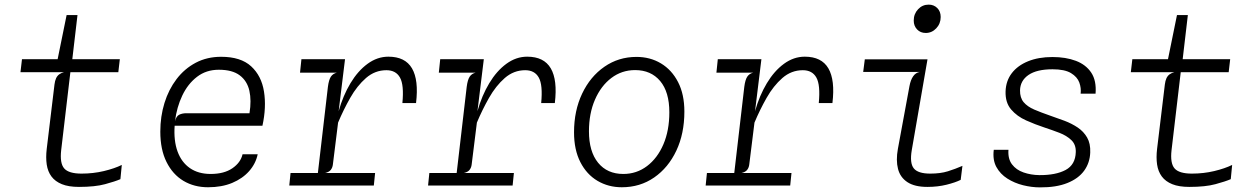

<svg xmlns="http://www.w3.org/2000/svg" viewBox="-20 -802 5440 830"><path d="M321.5 6Q276.5 6 247.5 -5.8Q218.5 -17.5 202.5 -39Q186.5 -60.5 182 -90.8Q177.5 -121 182 -158.5L215.5 -436.5Q217.5 -453 222.5 -463.8Q227.5 -474.5 236.2 -480.8Q245 -487 257 -490L229.5 -524L229 -545.5L268 -737H315L290 -524L286 -505L244.5 -153Q238 -96.5 257.5 -74Q277 -51.5 332.5 -51.5Q383 -51.5 429 -62.5Q475 -73.5 506.5 -89L500.5 -27.5Q477.5 -17.5 434.2 -5.8Q391 6 321.5 6ZM68.5 -490 75 -546H498L491.5 -490Z M879.5 7.5Q819.5 7.5 773 -20.2Q726.5 -48 699.8 -101.8Q673 -155.5 673 -233Q673 -298.5 691 -356.8Q709 -415 743.2 -460Q777.5 -505 826.2 -530.8Q875 -556.5 936 -556.5Q1021 -556.5 1065.8 -515.2Q1110.5 -474 1121.2 -406.2Q1132 -338.5 1114.5 -258.5H735Q730.5 -194 747.5 -147.2Q764.5 -100.5 801 -75.2Q837.5 -50 890.5 -50Q949 -50 984.8 -74.8Q1020.5 -99.5 1028.5 -135H1094Q1085.5 -94.5 1057 -62.2Q1028.5 -30 983.5 -11.2Q938.5 7.5 879.5 7.5ZM736.5 -278Q742 -300 755 -306.2Q768 -312.5 785.5 -312.5H1058.5Q1067.5 -367.5 1058 -409.8Q1048.5 -452 1016.5 -476.2Q984.5 -500.5 926 -500.5Q871.5 -500.5 831.8 -470Q792 -439.5 768 -389Q744 -338.5 736.5 -278Z M1230.5 0 1236 -54H1601.5L1596 0ZM1277 -488 1283 -546H1471.5L1439.5 -488ZM1349 -10 1397.5 -426.5Q1401.5 -457.5 1410.5 -470.8Q1419.5 -484 1436.5 -488L1404.5 -497L1410 -529.5L1471.5 -546L1444 -321.5Q1463 -389 1495 -442.2Q1527 -495.5 1569 -526.2Q1611 -557 1659 -557Q1731.5 -557 1761 -506.5Q1790.5 -456 1778.5 -356.5H1719.5Q1727 -434.5 1709.2 -466.5Q1691.5 -498.5 1650.5 -498.5Q1601 -498.5 1562.2 -464.8Q1523.5 -431 1494 -379Q1464.5 -327 1441.5 -272L1419 -91Q1417.5 -77.5 1410 -67.8Q1402.5 -58 1385 -54L1414 -41.5L1410.5 -10Z M1830.5 0 1836 -54H2201.5L2196 0ZM1877 -488 1883 -546H2071.5L2039.5 -488ZM1949 -10 1997.5 -426.5Q2001.5 -457.5 2010.5 -470.8Q2019.5 -484 2036.5 -488L2004.5 -497L2010 -529.5L2071.5 -546L2044 -321.5Q2063 -389 2095 -442.2Q2127 -495.5 2169 -526.2Q2211 -557 2259 -557Q2331.5 -557 2361 -506.5Q2390.5 -456 2378.5 -356.5H2319.5Q2327 -434.5 2309.2 -466.5Q2291.5 -498.5 2250.5 -498.5Q2201 -498.5 2162.2 -464.8Q2123.5 -431 2094 -379Q2064.5 -327 2041.5 -272L2019 -91Q2017.5 -77.5 2010 -67.8Q2002.5 -58 1985 -54L2014 -41.5L2010.5 -10Z M2668 7.5Q2610 7.5 2563 -20.2Q2516 -48 2488.8 -101.2Q2461.5 -154.5 2461.5 -230Q2461.5 -323.5 2496.5 -397.2Q2531.5 -471 2592.8 -513.5Q2654 -556 2731.5 -556Q2790.5 -556 2837.2 -528Q2884 -500 2911.2 -447.2Q2938.5 -394.5 2938.5 -319.5Q2938.5 -224.5 2903.8 -150.8Q2869 -77 2808 -34.8Q2747 7.5 2668 7.5ZM2674.5 -50Q2732 -50 2777 -84Q2822 -118 2847.8 -178Q2873.5 -238 2873.5 -316.5Q2873.5 -404.5 2833.8 -451.8Q2794 -499 2725.5 -499Q2668 -499 2623 -465Q2578 -431 2552 -371.2Q2526 -311.5 2526 -234.5Q2526 -147 2565.5 -98.5Q2605 -50 2674.5 -50Z M3030.5 0 3036 -54H3401.5L3396 0ZM3077 -488 3083 -546H3271.5L3239.5 -488ZM3149 -10 3197.5 -426.5Q3201.5 -457.5 3210.5 -470.8Q3219.5 -484 3236.5 -488L3204.5 -497L3210 -529.5L3271.5 -546L3244 -321.5Q3263 -389 3295 -442.2Q3327 -495.5 3369 -526.2Q3411 -557 3459 -557Q3531.5 -557 3561 -506.5Q3590.5 -456 3578.5 -356.5H3519.5Q3527 -434.5 3509.2 -466.5Q3491.5 -498.5 3450.5 -498.5Q3401 -498.5 3362.2 -464.8Q3323.5 -431 3294 -379Q3264.5 -327 3241.5 -272L3219 -91Q3217.5 -77.5 3210 -67.8Q3202.5 -58 3185 -54L3214 -41.5L3210.5 -10Z M3982 -659.5Q3959 -659.5 3944.5 -674.8Q3930 -690 3930 -713Q3930 -742 3948.8 -762Q3967.5 -782 3994.5 -782Q4017 -782 4031.8 -767.2Q4046.5 -752.5 4046.5 -728.5Q4046.5 -700 4027.5 -679.8Q4008.5 -659.5 3982 -659.5ZM3989 6Q3934 6 3902.8 -14.5Q3871.5 -35 3862 -72Q3852.5 -109 3861.5 -158.5L3911.5 -429.5Q3916.5 -456.5 3927.5 -472.2Q3938.5 -488 3956 -491H3711.5L3718.5 -545.5H3989.5L3921.5 -153Q3912 -97 3930.2 -74.2Q3948.5 -51.5 4001.5 -51.5Q4045.5 -51.5 4077.5 -61.5Q4109.5 -71.5 4140.5 -85L4133 -24.5Q4110 -13 4071.8 -3.5Q4033.5 6 3989 6Z M4475.5 8Q4440 8 4402.8 -1.2Q4365.5 -10.5 4334.8 -30Q4304 -49.5 4287.2 -80.2Q4270.5 -111 4276 -154.5H4339.5Q4336.5 -115.5 4354.8 -91.5Q4373 -67.5 4404.8 -56.5Q4436.5 -45.5 4473 -45Q4544 -44.5 4586.5 -67.2Q4629 -90 4630.5 -144.5Q4631.5 -177 4611.5 -196.2Q4591.5 -215.5 4559.8 -227.8Q4528 -240 4494.5 -251Q4455 -264 4415.8 -281.5Q4376.5 -299 4351 -328.8Q4325.5 -358.5 4327 -407Q4328.5 -452.5 4354 -485.8Q4379.5 -519 4424.5 -537.2Q4469.5 -555.5 4529.5 -555.5Q4587.5 -555.5 4631 -539Q4674.5 -522.5 4697.5 -487.8Q4720.5 -453 4716 -397H4651.5Q4654.5 -421 4645.8 -445.2Q4637 -469.5 4609.8 -486Q4582.5 -502.5 4530 -502.5Q4462 -502.5 4426.2 -478Q4390.5 -453.5 4389.5 -411.5Q4389 -379.5 4405.2 -360.2Q4421.5 -341 4451.2 -328.2Q4481 -315.5 4520 -302Q4551 -291.5 4582 -279.8Q4613 -268 4638.8 -250.8Q4664.5 -233.5 4679.5 -207.5Q4694.5 -181.5 4693 -143Q4691.5 -98.5 4666.8 -64.2Q4642 -30 4594 -10.8Q4546 8.5 4475.5 8Z M5121.5 6Q5076.5 6 5047.5 -5.8Q5018.5 -17.5 5002.5 -39Q4986.5 -60.5 4982 -90.8Q4977.5 -121 4982 -158.5L5015.5 -436.5Q5017.5 -453 5022.5 -463.8Q5027.5 -474.5 5036.2 -480.8Q5045 -487 5057 -490L5029.5 -524L5029 -545.5L5068 -737H5115L5090 -524L5086 -505L5044.5 -153Q5038 -96.5 5057.5 -74Q5077 -51.5 5132.5 -51.5Q5183 -51.5 5229 -62.5Q5275 -73.5 5306.5 -89L5300.5 -27.5Q5277.5 -17.5 5234.2 -5.8Q5191 6 5121.5 6ZM4868.5 -490 4875 -546H5298L5291.5 -490Z"/></svg>

Font: Spline Sans Mono Light
Style: Italic
Weight: 300
Italic angle: -4°
Monospace: yes
Version: Version 1.004